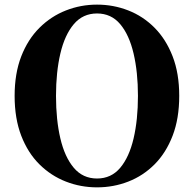

<svg xmlns="http://www.w3.org/2000/svg" viewBox="-20 -787 835 827"><path d="M397.9 20Q327.6 20 263.7 -4.9Q199.7 -29.8 149.9 -79.1Q100.1 -128.4 71.5 -202.4Q43 -276.4 43 -374Q43 -470.7 71.5 -544.2Q100.1 -617.7 149.9 -667.2Q199.7 -716.8 263.7 -741.9Q327.6 -767.1 397.9 -767.1Q468.3 -767.1 532.2 -742.2Q596.2 -717.3 645.5 -667.7Q694.8 -618.2 723.4 -544.7Q752 -471.2 752 -374Q752 -276.4 723.6 -202.6Q695.3 -128.9 646 -79.3Q596.7 -29.8 532.7 -4.9Q468.8 20 397.9 20ZM397.9 -18.1Q459 -18.1 497.8 -64.2Q536.6 -110.4 555.4 -190.7Q574.2 -271 574.2 -374Q574.2 -476.1 555.4 -556.4Q536.6 -636.7 497.8 -682.9Q459 -729 397.9 -729Q336.9 -729 297.9 -682.9Q258.8 -636.7 240 -556.4Q221.2 -476.1 221.2 -374Q221.2 -271 240 -190.7Q258.8 -110.4 297.9 -64.2Q336.9 -18.1 397.9 -18.1Z"/></svg>

Font: Source Han Serif TW Heavy
Style: Regular
Weight: 900
Designer: Ryoko NISHIZUKA Ë•øÂ°öÊ∂ºÂ≠ê (kana & ideographs); Frank Grie√ühammer (Latin, Greek & Cyrillic); Wenlong ZHANG Âº†ÊñáÈæô 
Foundry: Adobe
Version: Version 2.003;hotconv 1.1.1;makeotfexe 2.6.0